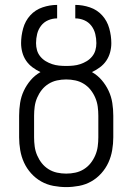

<svg xmlns="http://www.w3.org/2000/svg" viewBox="-20 -755 540 783"><path d="M250 8Q224 8 197.5 3Q171 -2 148 -15Q125 -28 107 -48Q89 -68 78 -92Q67 -116 62.5 -142.5Q58 -169 58 -195V-283Q58 -309 62 -335Q66 -361 77 -384.5Q88 -408 105 -428Q122 -448 145 -461Q128 -469 112.5 -480.5Q97 -492 86.5 -507.5Q76 -523 71 -541.5Q66 -560 66 -579Q66 -609 74.5 -639.5Q83 -670 103.5 -692.5Q124 -715 153.5 -725Q183 -735 213 -735V-680Q194 -680 176.5 -672.5Q159 -665 147.5 -650Q136 -635 131.5 -616.5Q127 -598 127 -579Q127 -564 131 -550Q135 -536 144.5 -524.5Q154 -513 166.5 -505.5Q179 -498 192.5 -493.5Q206 -489 220.5 -487.5Q235 -486 250 -486Q265 -486 279.5 -487.5Q294 -489 307.5 -493.5Q321 -498 333.5 -505.5Q346 -513 355.5 -524.5Q365 -536 369 -550Q373 -564 373 -579Q373 -598 368.5 -616.5Q364 -635 352.5 -650Q341 -665 323.5 -672.5Q306 -680 287 -680V-735Q317 -735 346.5 -725Q376 -715 396.5 -692.5Q417 -670 425.5 -639.5Q434 -609 434 -579Q434 -560 429 -541.5Q424 -523 413.5 -507.5Q403 -492 387.5 -480.5Q372 -469 355 -461Q378 -448 395 -428Q412 -408 423 -384.5Q434 -361 438 -335Q442 -309 442 -283V-195Q442 -169 437.5 -142.5Q433 -116 422 -92Q411 -68 393 -48Q375 -28 352 -15Q329 -2 302.5 3Q276 8 250 8ZM250 -47Q269 -47 287.5 -51Q306 -55 322 -65Q338 -75 349.5 -89.5Q361 -104 368.5 -121.5Q376 -139 378.5 -157.5Q381 -176 381 -195V-283Q381 -302 378.5 -320.5Q376 -339 368.5 -356.5Q361 -374 349.5 -388.5Q338 -403 322 -413Q306 -423 287.5 -427Q269 -431 250 -431Q231 -431 212.5 -427Q194 -423 178 -413Q162 -403 150.5 -388.5Q139 -374 131.5 -356.5Q124 -339 121.5 -320.5Q119 -302 119 -283V-195Q119 -176 121.5 -157.5Q124 -139 131.5 -121.5Q139 -104 150.5 -89.5Q162 -75 178 -65Q194 -55 212.5 -51Q231 -47 250 -47Z"/></svg>

Font: Iosevka Custom Light
Style: Regular
Weight: 300
Monospace: yes
Designer: Belleve Invis
Foundry: Belleve Invis
Version: Version 27.3.5